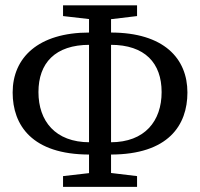

<svg xmlns="http://www.w3.org/2000/svg" viewBox="-20 -700 761 730"><path d="M219.7 10.4H501.1V-30.4L376.2 -45.4H350.2L219.7 -30.4V10.4ZM318.5 10.4H402.2V-679.7H318.5V10.4ZM320.1 -112.4H350.8V-159.1H321C189.6 -159.1 126.2 -240.4 126.2 -349.9C126.2 -459.9 189.2 -529.6 321 -529.6H350.8V-576.3H319.8C124.8 -576.3 28.1 -480.3 28.1 -348.3C28.1 -224.2 101.4 -112.4 320.1 -112.4ZM369.9 -112.4H400.6C620.3 -112.4 692.6 -224.2 692.6 -348.3C692.6 -477.4 603.5 -576.3 400.9 -576.3H369.9V-529.6H400.7C531.5 -529.6 594.5 -459.9 594.5 -349.9C594.5 -240.4 531.1 -159.1 400.6 -159.1H369.9V-112.4ZM349.9 -623.9H375.6L501.1 -638.9V-679.7H219.7V-638.9L349.9 -623.9Z"/></svg>

Font: Source Serif Variable
Style: Regular
Weight: 389
Designer: Frank Grießhammer
Foundry: Adobe Systems Incorporated
Version: Version 3.001;hotconv 1.0.111;makeotfexe 2.5.65597